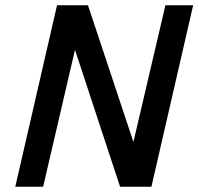

<svg xmlns="http://www.w3.org/2000/svg" viewBox="-20 -710 754 730"><path d="M38.1 0 196.8 -689.9H314.5L487.3 -170.4L608.9 -689.9H714.4L555.7 0H436.5L265.1 -520.5L144 0Z"/></svg>

Font: Acari Sans SemiBold
Style: Italic
Weight: 600
Italic angle: -13°
Designer: Alfredo Marco Pradil and Stefan Peev
Foundry: Hanken Design Co.
Version: Version 1.045;January 11, 2019;FontCreator 11.5.0.2425 64-bi